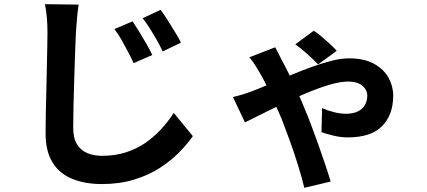

<svg xmlns="http://www.w3.org/2000/svg" viewBox="-20 -809 2040 918"><path d="M614 -707Q628 -686 645.5 -657.5Q663 -629 680 -599.5Q697 -570 708 -546L619 -507Q604 -539 589.5 -566.5Q575 -594 560.5 -619.5Q546 -645 527 -670ZM748 -762Q763 -742 781 -713.5Q799 -685 816.5 -656.5Q834 -628 845 -605L758 -563Q743 -595 727.5 -621.5Q712 -648 696.5 -673Q681 -698 662 -722ZM356 -787Q351 -755 348 -719.5Q345 -684 343 -654Q341 -614 339 -555.5Q337 -497 335 -432.5Q333 -368 331.5 -306.5Q330 -245 330 -198Q330 -148 348.5 -118.5Q367 -89 398.5 -76.5Q430 -64 469 -64Q530 -64 581.5 -80.5Q633 -97 674.5 -125.5Q716 -154 750 -191Q784 -228 811 -269L902 -158Q877 -122 838 -82Q799 -42 745.5 -7Q692 28 622 49.5Q552 71 467 71Q386 71 325 46Q264 21 231 -32.5Q198 -86 198 -171Q198 -212 199 -264.5Q200 -317 201.5 -374Q203 -431 204 -485.5Q205 -540 206 -584.5Q207 -629 207 -654Q207 -690 204 -724.5Q201 -759 195 -789Z M1501 -501Q1479 -524 1449 -551Q1419 -578 1392 -597L1480 -662Q1495 -653 1516.5 -635Q1538 -617 1558 -598.5Q1578 -580 1590 -566ZM1296 -583Q1303 -569 1312 -552Q1321 -535 1326 -524Q1341 -497 1361.5 -455.5Q1382 -414 1402 -370Q1422 -326 1436 -291Q1450 -258 1467.5 -212Q1485 -166 1502.5 -116.5Q1520 -67 1535.5 -21Q1551 25 1561 59L1435 89Q1423 39 1404.5 -20.5Q1386 -80 1365 -138Q1344 -196 1326 -242Q1310 -279 1291 -321.5Q1272 -364 1253.5 -402Q1235 -440 1219 -466Q1211 -480 1198.5 -499.5Q1186 -519 1172 -535ZM1094 -345Q1123 -352 1148 -360Q1173 -368 1183 -372Q1227 -389 1276 -410Q1325 -431 1375.5 -452Q1426 -473 1475 -490.5Q1524 -508 1568 -519Q1612 -530 1649 -530Q1722 -530 1768.5 -504Q1815 -478 1837.5 -437.5Q1860 -397 1860 -352Q1860 -260 1807 -206Q1754 -152 1642 -152Q1610 -152 1574.5 -160.5Q1539 -169 1517 -177L1520 -292Q1547 -280 1577.5 -272.5Q1608 -265 1633 -265Q1668 -265 1690.5 -276Q1713 -287 1724.5 -306.5Q1736 -326 1736 -352Q1736 -369 1726 -384.5Q1716 -400 1696 -409.5Q1676 -419 1644 -419Q1605 -419 1551 -402.5Q1497 -386 1437 -360.5Q1377 -335 1320 -307.5Q1263 -280 1218 -257Q1173 -234 1151 -224Z"/></svg>

Font: Noto Sans SC Thin
Style: Bold
Weight: 700
Version: Version 2.004-H2;hotconv 1.0.118;makeotfexe 2.5.65603